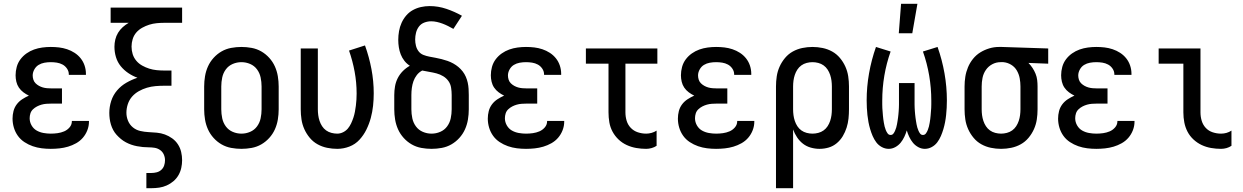

<svg xmlns="http://www.w3.org/2000/svg" viewBox="-20 -775 6540 1010"><path d="M247 8Q223 8 199 5Q175 2 152 -6Q129 -14 108.5 -27.5Q88 -41 74 -60.5Q60 -80 53 -103.5Q46 -127 46 -151Q46 -171 51 -190.5Q56 -210 68 -226Q80 -242 97 -253Q114 -264 132 -272Q117 -279 103 -289.5Q89 -300 79.5 -314Q70 -328 66 -345Q62 -362 62 -379Q62 -401 68 -423Q74 -445 87.5 -463Q101 -481 119.5 -494Q138 -507 159 -514.5Q180 -522 202.5 -525Q225 -528 247 -528Q269 -528 290.5 -525.5Q312 -523 333 -516Q354 -509 372.5 -497Q391 -485 404.5 -468Q418 -451 425 -430Q432 -409 432 -387V-381H342V-384Q342 -400 332.5 -414Q323 -428 309 -435.5Q295 -443 279 -445.5Q263 -448 247 -448Q230 -448 213.5 -445Q197 -442 183 -433.5Q169 -425 160.5 -409.5Q152 -394 152 -378Q152 -367 155.5 -356Q159 -345 167 -337Q175 -329 185 -323.5Q195 -318 205.5 -315Q216 -312 227.5 -311Q239 -310 250 -310H306V-230H250Q237 -230 224 -229Q211 -228 198.5 -224.5Q186 -221 174.5 -215Q163 -209 153.5 -200Q144 -191 140 -178.5Q136 -166 136 -153Q136 -133 146 -115.5Q156 -98 172.5 -88.5Q189 -79 208.5 -75.5Q228 -72 247 -72Q265 -72 283 -74.5Q301 -77 317.5 -84Q334 -91 346 -105Q358 -119 358 -137V-139H448V-135Q448 -112 439.5 -90Q431 -68 416 -50.5Q401 -33 380.5 -21.5Q360 -10 338 -3.5Q316 3 293 5.5Q270 8 247 8Z M750 215V135H776Q790 135 804 131.5Q818 128 828.5 118.5Q839 109 843.5 95.5Q848 82 848 68Q848 52 841.5 37.5Q835 23 822 14Q809 5 793.5 2.5Q778 0 762.5 0Q747 0 731.5 -1.5Q716 -3 700.5 -6Q685 -9 670.5 -14Q656 -19 642 -26.5Q628 -34 616 -44Q604 -54 593.5 -65.5Q583 -77 575.5 -91Q568 -105 563.5 -120Q559 -135 557 -150.5Q555 -166 555 -181Q555 -213 565 -244Q575 -275 596 -299.5Q617 -324 645 -340Q673 -356 703 -366Q678 -375 655 -390.5Q632 -406 615 -427Q598 -448 590 -474.5Q582 -501 582 -529Q582 -548 586.5 -567Q591 -586 601 -602.5Q611 -619 625.5 -632Q640 -645 657 -655H562V-735H938V-655H844Q824 -655 804 -653Q784 -651 765 -645Q746 -639 728 -629Q710 -619 697 -604Q684 -589 678 -569.5Q672 -550 672 -530Q672 -509 678 -490Q684 -471 697 -455.5Q710 -440 728 -430Q746 -420 765 -414Q784 -408 804 -406Q824 -404 844 -404H882V-324H844Q821 -324 798 -322Q775 -320 753 -313.5Q731 -307 710.5 -295.5Q690 -284 675 -267Q660 -250 652.5 -227.5Q645 -205 645 -182Q645 -160 653.5 -139.5Q662 -119 679 -105Q696 -91 718 -86Q740 -81 761.5 -80Q783 -79 805 -77Q827 -75 847.5 -67.5Q868 -60 886 -47Q904 -34 916 -15.5Q928 3 933 24.5Q938 46 938 68Q938 88 933.5 108.5Q929 129 918.5 147Q908 165 892 178.5Q876 192 857 200.5Q838 209 817.5 212Q797 215 776 215Z M1250 8Q1223 8 1196 3Q1169 -2 1145.5 -15.5Q1122 -29 1103.5 -49.5Q1085 -70 1074 -94.5Q1063 -119 1058.5 -146Q1054 -173 1054 -200V-320Q1054 -347 1058.5 -374Q1063 -401 1074 -425.5Q1085 -450 1103.5 -470.5Q1122 -491 1145.5 -504.5Q1169 -518 1196 -523Q1223 -528 1250 -528Q1277 -528 1304 -523Q1331 -518 1354.5 -504.5Q1378 -491 1396.5 -470.5Q1415 -450 1426 -425.5Q1437 -401 1441.5 -374Q1446 -347 1446 -320V-200Q1446 -173 1441.5 -146Q1437 -119 1426 -94.5Q1415 -70 1396.5 -49.5Q1378 -29 1354.5 -15.5Q1331 -2 1304 3Q1277 8 1250 8ZM1250 -72Q1274 -72 1296 -81.5Q1318 -91 1332 -110Q1346 -129 1351 -152.5Q1356 -176 1356 -200V-320Q1356 -344 1351 -367.5Q1346 -391 1332 -410Q1318 -429 1296 -438.5Q1274 -448 1250 -448Q1226 -448 1204 -438.5Q1182 -429 1168 -410Q1154 -391 1149 -367.5Q1144 -344 1144 -320V-200Q1144 -176 1149 -152.5Q1154 -129 1168 -110Q1182 -91 1204 -81.5Q1226 -72 1250 -72Z M1754 8Q1727 8 1700.5 2.5Q1674 -3 1650.5 -16Q1627 -29 1609.5 -50Q1592 -71 1581 -95.5Q1570 -120 1566 -146.5Q1562 -173 1562 -200V-520H1652V-200Q1652 -185 1654 -169.5Q1656 -154 1661 -139Q1666 -124 1674.5 -111Q1683 -98 1695.5 -89Q1708 -80 1723.5 -76Q1739 -72 1754 -72Q1770 -72 1785 -79.5Q1800 -87 1810 -99Q1820 -111 1827 -126Q1834 -141 1839 -156Q1844 -171 1847 -187Q1850 -203 1852 -219Q1854 -235 1855 -251Q1856 -267 1856 -283Q1856 -341 1845.5 -398Q1835 -455 1816 -509L1900 -536Q1922 -475 1934 -411.5Q1946 -348 1946 -284Q1946 -251 1942.5 -218.5Q1939 -186 1930.5 -154.5Q1922 -123 1907.5 -93.5Q1893 -64 1871 -40Q1849 -16 1818 -4Q1787 8 1754 8Z M2250 8Q2223 8 2196 3Q2169 -2 2145.5 -15.5Q2122 -29 2103.5 -49.5Q2085 -70 2074 -94.5Q2063 -119 2058.5 -146Q2054 -173 2054 -200V-275Q2054 -298 2058 -321Q2062 -344 2072.5 -364.5Q2083 -385 2099.5 -401.5Q2116 -418 2136 -429Q2119 -440 2107 -455.5Q2095 -471 2088 -489Q2081 -507 2078 -526.5Q2075 -546 2075 -565Q2075 -588 2079 -611Q2083 -634 2092.5 -655Q2102 -676 2117 -693.5Q2132 -711 2152 -722Q2172 -733 2194.5 -738Q2217 -743 2240 -743Q2285 -743 2328 -728.5Q2371 -714 2410 -692L2365 -623Q2351 -631 2337 -638Q2323 -645 2308.5 -650.5Q2294 -656 2278.5 -659.5Q2263 -663 2248 -663Q2230 -663 2212.5 -656.5Q2195 -650 2184 -635.5Q2173 -621 2168.5 -603Q2164 -585 2164 -567Q2164 -551 2168 -534.5Q2172 -518 2182 -505Q2192 -492 2207.5 -486Q2223 -480 2239 -477Q2255 -474 2271 -471Q2287 -468 2303 -464Q2319 -460 2334.5 -454.5Q2350 -449 2364.5 -441Q2379 -433 2391.5 -422.5Q2404 -412 2414 -399Q2424 -386 2430.5 -371Q2437 -356 2440.5 -340Q2444 -324 2445 -307.5Q2446 -291 2446 -275V-200Q2446 -173 2441.5 -146Q2437 -119 2426 -94.5Q2415 -70 2396.5 -49.5Q2378 -29 2354.5 -15.5Q2331 -2 2304 3Q2277 8 2250 8ZM2250 -72Q2274 -72 2296 -81.5Q2318 -91 2332 -110Q2346 -129 2351 -152.5Q2356 -176 2356 -200V-275Q2356 -294 2353 -313.5Q2350 -333 2339 -348.5Q2328 -364 2311.5 -374Q2295 -384 2276 -389Q2257 -394 2238 -397Q2219 -400 2201 -404Q2184 -395 2172.5 -380Q2161 -365 2155 -348Q2149 -331 2146.5 -312.5Q2144 -294 2144 -275V-200Q2144 -176 2149 -152.5Q2154 -129 2168 -110Q2182 -91 2204 -81.5Q2226 -72 2250 -72Z M2747 8Q2723 8 2699 5Q2675 2 2652 -6Q2629 -14 2608.5 -27.5Q2588 -41 2574 -60.5Q2560 -80 2553 -103.5Q2546 -127 2546 -151Q2546 -171 2551 -190.5Q2556 -210 2568 -226Q2580 -242 2597 -253Q2614 -264 2632 -272Q2617 -279 2603 -289.5Q2589 -300 2579.5 -314Q2570 -328 2566 -345Q2562 -362 2562 -379Q2562 -401 2568 -423Q2574 -445 2587.5 -463Q2601 -481 2619.5 -494Q2638 -507 2659 -514.5Q2680 -522 2702.5 -525Q2725 -528 2747 -528Q2769 -528 2790.5 -525.5Q2812 -523 2833 -516Q2854 -509 2872.5 -497Q2891 -485 2904.5 -468Q2918 -451 2925 -430Q2932 -409 2932 -387V-381H2842V-384Q2842 -400 2832.5 -414Q2823 -428 2809 -435.5Q2795 -443 2779 -445.5Q2763 -448 2747 -448Q2730 -448 2713.5 -445Q2697 -442 2683 -433.5Q2669 -425 2660.5 -409.5Q2652 -394 2652 -378Q2652 -367 2655.5 -356Q2659 -345 2667 -337Q2675 -329 2685 -323.5Q2695 -318 2705.5 -315Q2716 -312 2727.5 -311Q2739 -310 2750 -310H2806V-230H2750Q2737 -230 2724 -229Q2711 -228 2698.5 -224.5Q2686 -221 2674.5 -215Q2663 -209 2653.5 -200Q2644 -191 2640 -178.5Q2636 -166 2636 -153Q2636 -133 2646 -115.5Q2656 -98 2672.5 -88.5Q2689 -79 2708.5 -75.5Q2728 -72 2747 -72Q2765 -72 2783 -74.5Q2801 -77 2817.5 -84Q2834 -91 2846 -105Q2858 -119 2858 -137V-139H2948V-135Q2948 -112 2939.5 -90Q2931 -68 2916 -50.5Q2901 -33 2880.5 -21.5Q2860 -10 2838 -3.5Q2816 3 2793 5.5Q2770 8 2747 8Z M3379 8Q3353 8 3327 3.5Q3301 -1 3277 -12Q3253 -23 3234 -41Q3215 -59 3202.5 -82Q3190 -105 3185.5 -131Q3181 -157 3181 -184V-440H3062V-520H3438V-440H3270V-184Q3270 -161 3276.5 -139.5Q3283 -118 3298.5 -102Q3314 -86 3335.5 -79Q3357 -72 3379 -72Q3393 -72 3407.5 -76Q3422 -80 3434 -88V-8Q3422 0 3407.5 4Q3393 8 3379 8Z M3747 8Q3723 8 3699 5Q3675 2 3652 -6Q3629 -14 3608.5 -27.5Q3588 -41 3574 -60.5Q3560 -80 3553 -103.5Q3546 -127 3546 -151Q3546 -171 3551 -190.5Q3556 -210 3568 -226Q3580 -242 3597 -253Q3614 -264 3632 -272Q3617 -279 3603 -289.5Q3589 -300 3579.5 -314Q3570 -328 3566 -345Q3562 -362 3562 -379Q3562 -401 3568 -423Q3574 -445 3587.5 -463Q3601 -481 3619.5 -494Q3638 -507 3659 -514.5Q3680 -522 3702.5 -525Q3725 -528 3747 -528Q3769 -528 3790.5 -525.5Q3812 -523 3833 -516Q3854 -509 3872.5 -497Q3891 -485 3904.5 -468Q3918 -451 3925 -430Q3932 -409 3932 -387V-381H3842V-384Q3842 -400 3832.5 -414Q3823 -428 3809 -435.5Q3795 -443 3779 -445.5Q3763 -448 3747 -448Q3730 -448 3713.5 -445Q3697 -442 3683 -433.5Q3669 -425 3660.5 -409.5Q3652 -394 3652 -378Q3652 -367 3655.5 -356Q3659 -345 3667 -337Q3675 -329 3685 -323.5Q3695 -318 3705.5 -315Q3716 -312 3727.5 -311Q3739 -310 3750 -310H3806V-230H3750Q3737 -230 3724 -229Q3711 -228 3698.5 -224.5Q3686 -221 3674.5 -215Q3663 -209 3653.5 -200Q3644 -191 3640 -178.5Q3636 -166 3636 -153Q3636 -133 3646 -115.5Q3656 -98 3672.5 -88.5Q3689 -79 3708.5 -75.5Q3728 -72 3747 -72Q3765 -72 3783 -74.5Q3801 -77 3817.5 -84Q3834 -91 3846 -105Q3858 -119 3858 -137V-139H3948V-135Q3948 -112 3939.5 -90Q3931 -68 3916 -50.5Q3901 -33 3880.5 -21.5Q3860 -10 3838 -3.5Q3816 3 3793 5.5Q3770 8 3747 8Z M4062 215V-320Q4062 -347 4066 -373.5Q4070 -400 4081 -424.5Q4092 -449 4109.5 -470Q4127 -491 4150.5 -504Q4174 -517 4200.5 -522.5Q4227 -528 4254 -528Q4281 -528 4307.5 -522.5Q4334 -517 4357.5 -504Q4381 -491 4398.5 -470Q4416 -449 4427 -424.5Q4438 -400 4442 -373.5Q4446 -347 4446 -320V-200Q4446 -176 4443.5 -151.5Q4441 -127 4433.5 -103.5Q4426 -80 4413.5 -59Q4401 -38 4382 -22Q4363 -6 4339.5 1Q4316 8 4291 8Q4268 8 4245 1.5Q4222 -5 4204 -19Q4186 -33 4173 -52.5Q4160 -72 4152 -94V215ZM4254 -72Q4269 -72 4284.5 -76Q4300 -80 4312.5 -89Q4325 -98 4333.5 -111Q4342 -124 4347 -139Q4352 -154 4354 -169.5Q4356 -185 4356 -200V-320Q4356 -335 4354 -350.5Q4352 -366 4347 -381Q4342 -396 4333.5 -409Q4325 -422 4312.5 -431Q4300 -440 4284.5 -444Q4269 -448 4254 -448Q4239 -448 4223.5 -444Q4208 -440 4195.5 -431Q4183 -422 4174.5 -409Q4166 -396 4161 -381Q4156 -366 4154 -350.5Q4152 -335 4152 -320V-200Q4152 -185 4154 -169.5Q4156 -154 4161 -139Q4166 -124 4174.5 -111Q4183 -98 4195.5 -89Q4208 -80 4223.5 -76Q4239 -72 4254 -72Z M4655 8Q4636 8 4618.5 -1.5Q4601 -11 4589.5 -26.5Q4578 -42 4570.5 -59.5Q4563 -77 4557.5 -95.5Q4552 -114 4548.5 -132.5Q4545 -151 4543 -170Q4541 -189 4540 -208Q4539 -227 4539 -247Q4539 -318 4551.5 -389Q4564 -460 4588 -528L4665 -504Q4643 -442 4632 -377Q4621 -312 4621 -246Q4621 -236 4621 -226Q4621 -216 4621.5 -206.5Q4622 -197 4623 -187Q4624 -177 4624.5 -167.5Q4625 -158 4626.5 -148.5Q4628 -139 4629.5 -129Q4631 -119 4633.5 -109.5Q4636 -100 4639.5 -91Q4643 -82 4649 -73.5Q4655 -65 4665 -65Q4674 -65 4679.5 -72Q4685 -79 4688.5 -87.5Q4692 -96 4694.5 -104Q4697 -112 4698.5 -121Q4700 -130 4701.5 -138.5Q4703 -147 4704 -155.5Q4705 -164 4706 -173Q4707 -182 4707.5 -190.5Q4708 -199 4708.5 -207.5Q4709 -216 4709 -225Q4709 -234 4709 -242.5Q4709 -251 4709 -260V-338H4791V-260Q4791 -251 4791 -242.5Q4791 -234 4791 -225Q4791 -216 4791.5 -207.5Q4792 -199 4792.5 -190.5Q4793 -182 4794 -173Q4795 -164 4796 -155.5Q4797 -147 4798.5 -138.5Q4800 -130 4801.5 -121Q4803 -112 4805.5 -104Q4808 -96 4811.5 -87.5Q4815 -79 4820.5 -72Q4826 -65 4835 -65Q4845 -65 4851 -73.5Q4857 -82 4860.5 -91Q4864 -100 4866.5 -109.5Q4869 -119 4870.5 -129Q4872 -139 4873.5 -148.5Q4875 -158 4875.5 -167.5Q4876 -177 4877 -187Q4878 -197 4878.5 -206.5Q4879 -216 4879 -226Q4879 -236 4879 -246Q4879 -312 4868 -377Q4857 -442 4835 -504L4912 -528Q4936 -460 4948.5 -389Q4961 -318 4961 -247Q4961 -227 4960 -208Q4959 -189 4957 -170Q4955 -151 4951.5 -132.5Q4948 -114 4942.5 -95.5Q4937 -77 4929.5 -59.5Q4922 -42 4910.5 -26.5Q4899 -11 4881.5 -1.5Q4864 8 4845 8Q4827 8 4810.5 -1Q4794 -10 4782.5 -24Q4771 -38 4763 -55Q4755 -72 4750 -89Q4745 -72 4737 -55Q4729 -38 4717.5 -24Q4706 -10 4689.5 -1Q4673 8 4655 8ZM4708 -600 4720 -755H4806L4779 -600Z M5246 8Q5219 8 5192.5 2.5Q5166 -3 5142.5 -16Q5119 -29 5101.5 -50Q5084 -71 5073 -95.5Q5062 -120 5058 -146.5Q5054 -173 5054 -200V-320Q5054 -346 5058 -371.5Q5062 -397 5072 -421Q5082 -445 5098.5 -465.5Q5115 -486 5137 -499.5Q5159 -513 5184 -520.5Q5209 -528 5235 -528H5250L5494 -520V-440L5390 -444Q5402 -432 5411.5 -417.5Q5421 -403 5427.5 -387Q5434 -371 5436 -354Q5438 -337 5438 -320V-200Q5438 -173 5434 -146.5Q5430 -120 5419 -95.5Q5408 -71 5390.5 -50Q5373 -29 5349.5 -16Q5326 -3 5299.5 2.5Q5273 8 5246 8ZM5246 -72Q5261 -72 5276.5 -76Q5292 -80 5304.5 -89Q5317 -98 5325.5 -111Q5334 -124 5339 -139Q5344 -154 5346 -169.5Q5348 -185 5348 -200V-320Q5348 -342 5344 -363.5Q5340 -385 5329 -404Q5318 -423 5299 -434.5Q5280 -446 5258 -448H5243Q5220 -448 5199.5 -437Q5179 -426 5166 -407Q5153 -388 5148.5 -365.5Q5144 -343 5144 -320V-200Q5144 -185 5146 -169.5Q5148 -154 5153 -139Q5158 -124 5166.5 -111Q5175 -98 5187.5 -89Q5200 -80 5215.5 -76Q5231 -72 5246 -72Z M5747 8Q5723 8 5699 5Q5675 2 5652 -6Q5629 -14 5608.5 -27.5Q5588 -41 5574 -60.5Q5560 -80 5553 -103.5Q5546 -127 5546 -151Q5546 -171 5551 -190.5Q5556 -210 5568 -226Q5580 -242 5597 -253Q5614 -264 5632 -272Q5617 -279 5603 -289.5Q5589 -300 5579.5 -314Q5570 -328 5566 -345Q5562 -362 5562 -379Q5562 -401 5568 -423Q5574 -445 5587.5 -463Q5601 -481 5619.5 -494Q5638 -507 5659 -514.5Q5680 -522 5702.5 -525Q5725 -528 5747 -528Q5769 -528 5790.5 -525.5Q5812 -523 5833 -516Q5854 -509 5872.5 -497Q5891 -485 5904.5 -468Q5918 -451 5925 -430Q5932 -409 5932 -387V-381H5842V-384Q5842 -400 5832.5 -414Q5823 -428 5809 -435.5Q5795 -443 5779 -445.5Q5763 -448 5747 -448Q5730 -448 5713.5 -445Q5697 -442 5683 -433.5Q5669 -425 5660.5 -409.5Q5652 -394 5652 -378Q5652 -367 5655.5 -356Q5659 -345 5667 -337Q5675 -329 5685 -323.5Q5695 -318 5705.5 -315Q5716 -312 5727.5 -311Q5739 -310 5750 -310H5806V-230H5750Q5737 -230 5724 -229Q5711 -228 5698.5 -224.5Q5686 -221 5674.5 -215Q5663 -209 5653.5 -200Q5644 -191 5640 -178.5Q5636 -166 5636 -153Q5636 -133 5646 -115.5Q5656 -98 5672.5 -88.5Q5689 -79 5708.5 -75.5Q5728 -72 5747 -72Q5765 -72 5783 -74.5Q5801 -77 5817.5 -84Q5834 -91 5846 -105Q5858 -119 5858 -137V-139H5948V-135Q5948 -112 5939.5 -90Q5931 -68 5916 -50.5Q5901 -33 5880.5 -21.5Q5860 -10 5838 -3.5Q5816 3 5793 5.5Q5770 8 5747 8Z M6403 8Q6377 8 6351 3.5Q6325 -1 6301.5 -12Q6278 -23 6258.5 -41Q6239 -59 6227 -82Q6215 -105 6210 -131Q6205 -157 6205 -184V-440H6075V-520H6295V-184Q6295 -161 6301.5 -139.5Q6308 -118 6323 -102Q6338 -86 6359.5 -79Q6381 -72 6403 -72Q6418 -72 6432 -76Q6446 -80 6458 -88V-8Q6446 0 6432 4Q6418 8 6403 8Z"/></svg>

Font: Iosevka Term Curly Medium
Style: Regular
Weight: 500
Designer: Belleve Invis
Foundry: Belleve Invis
Version: Version 32.3.0